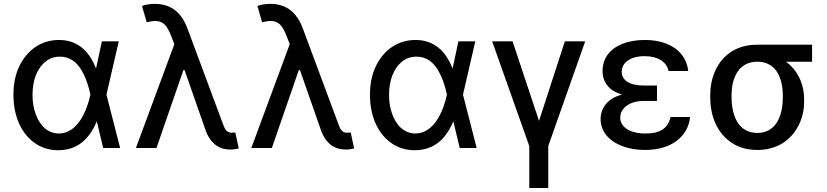

<svg xmlns="http://www.w3.org/2000/svg" viewBox="-20 -757 4232 982"><path d="M276.6 11.4C343.4 11.7 393.8 -14.6 429.7 -58.9C447.8 -81 462.7 -106.2 474.4 -134.9H506L524.1 -271.3L587.4 -545.5H501.1L442.1 -271.3C425.1 -192.5 377.5 -74.2 281.2 -74.2C227.3 -74.2 185.7 -111.2 163.4 -170.8C152 -200.6 146.3 -234.4 146.3 -272C146.3 -348.4 171.2 -409.4 213.4 -442.5C234.4 -459.2 258.9 -467.3 286.9 -467.3C338.1 -467.3 373.6 -437.9 397.4 -397C421.2 -356.2 435 -309.3 442.1 -274.1L507.8 0H594.5L524.1 -274.1L506 -408H470.5C436.8 -493.6 378.6 -552.6 281.6 -552.6C191.8 -552.6 119 -502.1 78.8 -418.3C58.6 -376.1 48.7 -327.8 48.7 -272.7C48.7 -162.3 88.8 -74.2 157.3 -25.9C191.4 -1.4 231.2 11 276.6 11.4Z M1157 7.8C1171.2 8.2 1187.1 5.7 1201 2.5L1183.6 -79.5C1181.5 -79.5 1178.6 -79.2 1174.7 -78.8C1170.8 -78.5 1167.6 -78.1 1164.8 -78.1C1136.7 -78.1 1129.3 -99.1 1120.4 -122.9L938.6 -611.5C907.3 -695.7 852.6 -737.2 771.7 -737.2C742.9 -737.2 718 -731.5 706.3 -726.2L730.5 -643.1C775.9 -654.5 804.3 -651.6 825.6 -627.8C835.9 -615.8 845.9 -597.7 855.1 -573.9L876.4 -519.2L909.4 -440.3L1031.6 -90.6C1055.4 -24.1 1099.8 7.8 1157 7.8ZM780.2 0 918 -398.4H936.1L888.8 -577.1L675.1 0Z M1747.2 7.8C1761.4 8.2 1777.3 5.7 1791.2 2.5L1773.8 -79.5C1771.7 -79.5 1768.8 -79.2 1764.9 -78.8C1761 -78.5 1757.8 -78.1 1755 -78.1C1726.9 -78.1 1719.5 -99.1 1710.6 -122.9L1528.8 -611.5C1497.5 -695.7 1442.8 -737.2 1361.9 -737.2C1333.1 -737.2 1308.2 -731.5 1296.5 -726.2L1320.7 -643.1C1366.1 -654.5 1394.5 -651.6 1415.8 -627.8C1426.1 -615.8 1436.1 -597.7 1445.3 -573.9L1466.6 -519.2L1499.6 -440.3L1621.8 -90.6C1645.6 -24.1 1690 7.8 1747.2 7.8ZM1370.4 0 1508.2 -398.4H1526.3L1479 -577.1L1265.3 0Z M2100.1 11.4C2166.9 11.7 2217.3 -14.6 2253.2 -58.9C2271.3 -81 2286.2 -106.2 2297.9 -134.9H2329.5L2347.7 -271.3L2410.9 -545.5H2324.6L2265.6 -271.3C2248.6 -192.5 2201 -74.2 2104.8 -74.2C2050.8 -74.2 2009.2 -111.2 1986.9 -170.8C1975.5 -200.6 1969.8 -234.4 1969.8 -272C1969.8 -348.4 1994.7 -409.4 2036.9 -442.5C2057.9 -459.2 2082.4 -467.3 2110.4 -467.3C2161.6 -467.3 2197.1 -437.9 2220.9 -397C2244.7 -356.2 2258.5 -309.3 2265.6 -274.1L2331.3 0H2418L2347.7 -274.1L2329.5 -408H2294C2260.3 -493.6 2202.1 -552.6 2105.1 -552.6C2015.3 -552.6 1942.5 -502.1 1902.3 -418.3C1882.1 -376.1 1872.2 -327.8 1872.2 -272.7C1872.2 -162.3 1912.3 -74.2 1980.8 -25.9C2014.9 -1.4 2054.7 11 2100.1 11.4Z M2687.1 -9.9V204.5H2784.1V-9.9L2973 -545.5H2869L2736.9 -138.8L2601.6 -545.5H2497.2Z M3258.5 -284.4C3176.1 -284.4 3123.2 -266.3 3093 -239.3C3062.9 -212.4 3051.8 -179 3051.8 -148.1C3051.8 -84.5 3094.5 -35.5 3163 -9.6C3197.4 3.6 3236.2 9.9 3279.5 9.9C3343.8 9.9 3398.8 -5.7 3438.9 -35.2C3479 -64.6 3504.3 -106.5 3509.6 -158.7H3409.4C3397 -101.9 3358 -74.2 3281.2 -74.2C3202.1 -74.2 3152.3 -107.2 3152.3 -154.5C3152.3 -205.6 3202.1 -240.8 3272.4 -240.8H3340.2V-284.4ZM3340.2 -319.6H3272.4C3197.4 -319.6 3159.8 -347.7 3159.8 -390.3C3159.8 -436.8 3205.3 -469.8 3276.6 -469.8C3345.9 -469.8 3389.6 -440.3 3399.5 -393.8H3500C3492.5 -460.2 3452.4 -508.2 3388.8 -533.7C3356.9 -546.2 3320 -552.6 3278.4 -552.6C3192.8 -552.6 3125.7 -526.6 3089.1 -479C3071 -455.3 3061.8 -426.5 3061.8 -392.8C3061.8 -362.9 3071.4 -330.6 3100.1 -305C3128.6 -279.5 3178.6 -262.1 3258.5 -262.1H3340.2Z M3612.6 -258.5C3612.6 -157.3 3651.6 -72.8 3724.1 -25.6C3759.9 -1.8 3803.6 9.9 3854.4 9.9C3955.3 9.9 4027.3 -41.2 4065 -116.8C4083.8 -154.5 4093 -195 4092.7 -238.6V-248.6C4093 -318.2 4067.8 -377.5 4025.2 -420.1C4003.6 -441.1 3978.7 -457.4 3950.6 -468.4C3916.5 -481.5 3897 -501.1 3880.3 -515.3C3871.8 -522.4 3862.6 -526.6 3853 -528.4C3751.8 -528.4 3679.3 -479.8 3641.3 -401.6C3622.2 -362.6 3612.6 -318.5 3612.6 -269.9ZM3721.6 -269.9C3721.6 -367.9 3764.2 -441.4 3853 -441.4C3915.1 -441.4 3952.8 -407 3970.5 -355.1C3979.4 -329.2 3983.7 -300.8 3983.7 -269.9V-258.5C3983.7 -154.1 3942.1 -77.1 3854.4 -77.1C3791.5 -77.1 3753.2 -112.9 3735.1 -168.3C3726.2 -195.7 3721.6 -225.9 3721.6 -258.5ZM3853 -528.4V-441.4H4133.5V-528.4Z"/></svg>

Font: Inter 465
Style: Regular
Weight: 400
Designer: Rasmus Andersson
Foundry: rsms
Version: Version 3.019;Glyphs 3.1.2 (3151)